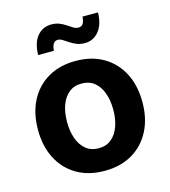

<svg xmlns="http://www.w3.org/2000/svg" viewBox="-113 -844 836 946"><g transform="rotate(-15 305.0 -371.5)"><path d="M304.7 10.7Q223.1 10.7 163.3 -24.4Q103.5 -59.6 71 -122.6Q38.6 -185.5 38.6 -269Q38.6 -353.5 71 -416.5Q103.5 -479.5 163.3 -514.6Q223.1 -549.8 304.7 -549.8Q386.7 -549.8 446.5 -514.6Q506.3 -479.5 538.8 -416.5Q571.3 -353.5 571.3 -269Q571.3 -185.5 538.8 -122.6Q506.3 -59.6 446.5 -24.4Q386.7 10.7 304.7 10.7ZM304.7 -104.5Q343.8 -104.5 369.9 -126Q396 -147.5 409.4 -184.8Q422.9 -222.2 422.9 -269.5Q422.9 -317.9 409.4 -355Q396 -392.1 369.9 -413.3Q343.8 -434.6 304.7 -434.6Q266.1 -434.6 240 -413.3Q213.9 -392.1 200.4 -355Q187 -317.9 187 -269.5Q187 -222.2 200.4 -184.8Q213.9 -147.5 240 -126Q266.1 -104.5 304.7 -104.5ZM373 -622.6Q349.6 -622.6 331.3 -630.1Q313 -637.7 298.3 -647.7Q283.7 -657.7 271.2 -665.3Q258.8 -672.9 247.1 -672.9Q231.9 -672.9 224.1 -659.7Q216.3 -646.5 215.3 -625.5H134.8Q136.2 -687.5 163.8 -720.9Q191.4 -754.4 236.3 -754.4Q259.8 -754.4 277.8 -746.8Q295.9 -739.3 310.1 -729.5Q324.2 -719.7 336.7 -712.2Q349.1 -704.6 361.8 -704.6Q378.4 -704.6 386 -716.6Q393.6 -728.5 395 -752H474.1Q472.7 -690.4 444.6 -656.5Q416.5 -622.6 373 -622.6Z"/></g></svg>

Font: Inter 16pt
Style: Bold
Weight: 700
Version: Version 4.001;git-66647c0bb